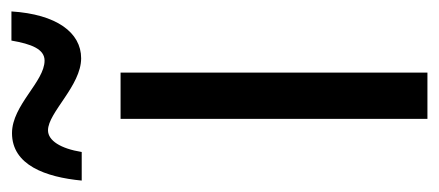

<svg xmlns="http://www.w3.org/2000/svg" viewBox="-279 -532 768 336"><g transform="rotate(-90 105.0 -364.0)"><path d="M253 -728H202C196 -693 187 -670 167 -670C130 -670 89 -727 40 -727C-16 -727 -37 -668 -43 -605H7C13 -642 27 -664 45 -664C76 -664 123 -606 171 -606C216 -606 248 -649 253 -728ZM146 0V-537H65V0Z"/></g></svg>

Font: Noto Sans UI Condensed
Style: Regular
Weight: 400
Width: 3
Designer: Monotype Design Team
Foundry: Monotype Imaging Inc.
Version: Version 1.901